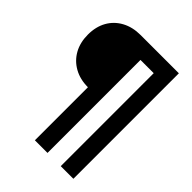

<svg xmlns="http://www.w3.org/2000/svg" viewBox="-247 -832 1139 1139"><g transform="rotate(45 323.0 -262.5)"><path d="M252 180V-265Q186 -265 136 -293Q86 -321 58.5 -370.5Q31 -420 31 -486Q31 -552 58.5 -601Q86 -650 136.5 -677.5Q187 -705 254 -705H575V180H469V-600H358V180Z"/></g></svg>

Font: Nunito Sans ExtraBold
Style: Regular
Weight: 800
Designer: Vernon Adams
Foundry: Vernon Adams
Version: Version 3.101; ttfautohint (v1.8.4.7-5d5b);gftools[0.9.27]